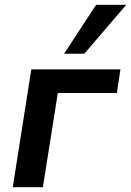

<svg xmlns="http://www.w3.org/2000/svg" viewBox="-20 -777 544 797"><path d="M33 0 110 -489H480L465 -391H220L158 0ZM246 -554 379 -757H504L330 -554Z"/></svg>

Font: Nunito Sans 12pt
Style: Bold Italic
Weight: 700
Italic angle: -9°
Designer: Vernon Adams
Foundry: Vernon Adams
Version: Version 3.101;gftools[0.9.27]